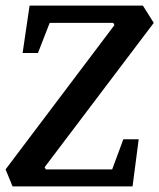

<svg xmlns="http://www.w3.org/2000/svg" viewBox="-23 -668 571 688"><path d="M22 0 -3 -61 387 -578 383 -586H155L113 -478H58L83 -648H489L528 -586L137 -69L141 -61H379L419 -169H474L452 0Z"/></svg>

Font: Faustina SemiBold
Style: Italic
Weight: 600
Italic angle: -8°
Designer: Alfonso Garcia
Foundry: http://www.omnibus-type.com
Version: Version 1.200